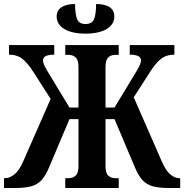

<svg xmlns="http://www.w3.org/2000/svg" viewBox="-20 -939 920 959"><path d="M407 -771Q340 -771 301.5 -794Q263 -817 263 -857Q263 -887 287.5 -903Q312 -919 355 -919Q355 -869 365 -844Q375 -819 407 -819Q440 -819 450 -844Q460 -869 460 -919Q503 -919 527 -903.5Q551 -888 551 -857Q551 -817 512.5 -794Q474 -771 407 -771ZM0 0V-49H5Q28 -49 52 -68Q76 -87 96 -133L233 -445L147 -579Q120 -622 93 -644Q66 -666 25 -666V-714H251V-666Q195 -666 195 -638Q195 -625 203 -609Q211 -593 233 -557L327 -402H372V-604Q372 -639 358 -652Q344 -665 323 -665H306V-714H573V-665H556Q534 -665 520.5 -652Q507 -639 507 -604V-402H552L646 -557Q668 -593 676 -609Q684 -625 684 -638Q684 -666 628 -666V-714H851V-666Q810 -666 783 -644Q756 -622 729 -579L648 -453L788 -133Q808 -87 830.5 -68Q853 -49 875 -49H880V0H824Q774 0 743 -8.5Q712 -17 691.5 -39.5Q671 -62 653 -105L552 -344H507V-110Q507 -75 520.5 -62Q534 -49 556 -49H573V0H306V-49H323Q344 -49 358 -62Q372 -75 372 -110V-344H327L226 -105Q208 -62 187.5 -39.5Q167 -17 136 -8.5Q105 0 55 0Z"/></svg>

Font: Noto Serif ExtraCondensed
Style: Bold
Weight: 700
Width: 2
Designer: Monotype Design Team
Foundry: Monotype Imaging Inc.
Version: Version 2.014; ttfautohint (v1.8.4.7-5d5b)